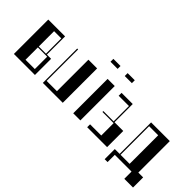

<svg xmlns="http://www.w3.org/2000/svg" viewBox="-26 -1458 2251 2251"><g transform="rotate(45 1100.0 -332.0)"><path d="M70 -570H348.8V-268H418.8V0H70ZM368.8 -48V-253H214.5V-48ZM333.8 -268V-522H214.5V-268Z M550 -570H565V-48H735.5V-570H880V0H550Z M1053.8 -570H1172V0H1053.8ZM935.5 -784H1053.8V-736H935.5ZM1172 -784H1290.2V-736H1172Z M1285 -570H1470.5V-268H1615V0H1285V-48H1470.5V-253H1285V-268H1455.5V-522H1285Z M2085 -48H2165V120H2020.5V0H1743V120H1695V-48H1775V-570H2085ZM1940.5 -48V-522H1790V-48Z"/></g></svg>

Font: Facade Sud
Style: Regular
Weight: 100
Designer: Éléonore Fines
Foundry: Velvetyne Type Foundry
Version: Version 1.001;Glyphs 3.2 (3202)